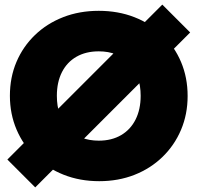

<svg xmlns="http://www.w3.org/2000/svg" viewBox="-20 -773 858 834"><path d="M685 -753 806 -632 133 41 12 -80ZM411 14Q327 14 256.5 -14Q186 -42 133.5 -92Q81 -142 52 -210Q23 -278 23 -357Q23 -437 51.5 -504Q80 -571 132 -621Q184 -671 254.5 -698.5Q325 -726 409 -726Q493 -726 563.5 -698.5Q634 -671 686 -621Q738 -571 766.5 -503.5Q795 -436 795 -356Q795 -277 766.5 -209.5Q738 -142 686 -91.5Q634 -41 564 -13.5Q494 14 411 14ZM409 -162Q465 -162 506 -186Q547 -210 569 -254Q591 -298 591 -357Q591 -401 578.5 -436.5Q566 -472 542 -497.5Q518 -523 484.5 -536.5Q451 -550 409 -550Q353 -550 312 -526.5Q271 -503 249 -459.5Q227 -416 227 -357Q227 -312 239.5 -276Q252 -240 276 -214.5Q300 -189 333.5 -175.5Q367 -162 409 -162Z"/></svg>

Font: Outfit Thin Black
Style: Regular
Weight: 900
Version: Version 1.100;gftools[0.9.27]